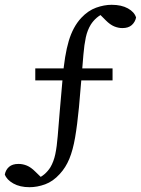

<svg xmlns="http://www.w3.org/2000/svg" viewBox="-45 -680 587 800"><path d="M102 -345V-395H424V-345ZM294 -349 284 -233Q277 -160 268 -107.5Q259 -55 244 -18.5Q229 18 204 45Q176 76 143 88Q110 100 78 100Q38 100 10.5 84.5Q-17 69 -25 47Q-21 27 -7 15Q7 3 32 3Q50 3 67 10Q84 17 102 35L136 68H102Q125 59 140 46Q155 33 165 17Q179 -7 185.5 -38Q192 -69 195.5 -113Q199 -157 204 -217L216 -354Q224 -451 241.5 -509.5Q259 -568 293 -605Q322 -636 355.5 -648Q389 -660 420 -660Q461 -660 488 -645Q515 -630 522 -607Q518 -588 504 -575.5Q490 -563 465 -563Q448 -563 431 -570Q414 -577 396 -595L363 -628H396Q373 -619 358 -606Q343 -593 333 -577Q319 -554 312.5 -524Q306 -494 302.5 -452Q299 -410 294 -349Z"/></svg>

Font: Adobe Variable Font Prototype
Style: Regular
Weight: 389
Designer: Frank Grießhammer
Foundry: Adobe
Version: Version 1.004;hotconv 1.0.113;makeotfexe 2.5.65598